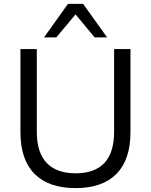

<svg xmlns="http://www.w3.org/2000/svg" viewBox="-20 -957 775 986"><path d="M368 9Q230 9 157.5 -64Q85 -137 85 -278V-705H169V-281Q169 -173 220 -120Q271 -67 368 -67Q466 -67 516 -120Q566 -173 566 -281V-705H650V-278Q650 -137 578 -64Q506 9 368 9ZM206 -765 329 -937H407L530 -765H466L368 -883L269 -765Z"/></svg>

Font: Nunito Sans 11pt
Style: Regular
Weight: 400
Version: Version 3.101;gftools[0.9.27]